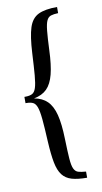

<svg xmlns="http://www.w3.org/2000/svg" viewBox="-89 -673 463 869"><g transform="rotate(-10 142.5 -238.5)"><path d="M238.7 154Q196 154 168.5 146Q141.1 137.9 125.4 117.3Q109.7 96.8 102.4 59.3Q95.2 21.8 91.9 -37.9Q88.7 -103.2 85.1 -141.1Q81.5 -179 75 -197.2Q68.5 -215.3 56.9 -221Q45.2 -226.6 26.6 -226.6H22.6V-255.6H26.6Q46.8 -255.6 58.5 -261.7Q70.2 -267.7 76.2 -286.7Q82.3 -305.6 85.5 -343.5Q88.7 -381.5 91.9 -444.4Q96 -521 108.9 -560.9Q121.8 -600.8 152.4 -615.7Q183.1 -630.6 238.7 -630.6V-602.4Q217.7 -601.6 205.2 -597.6Q192.7 -593.5 185.9 -579Q179 -564.5 175.8 -532.7Q172.6 -500.8 170.2 -444.4Q167.7 -376.6 156.9 -334.3Q146 -291.9 124.2 -270.2Q102.4 -248.4 64.5 -241.1Q101.6 -234.7 124.2 -212.5Q146.8 -190.3 157.7 -148Q168.5 -105.6 170.2 -37.1Q171.8 21 174.2 54Q176.6 87.1 183.5 101.6Q190.3 116.1 203.2 120.2Q216.1 124.2 238.7 125.8Z"/></g></svg>

Font: Playfair 5pt SemiExpanded Light
Style: Regular
Weight: 400
Version: Version 2.203